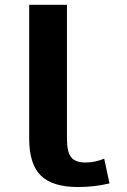

<svg xmlns="http://www.w3.org/2000/svg" viewBox="-20 -750 514 780"><path d="M98.6 -186.5V-730.5H252V-186.5Q252 -131.8 269.5 -110.8Q287.1 -89.8 326.7 -89.8Q366.2 -89.8 403.3 -105.5L424.8 -4.9Q363.3 9.8 296.9 9.8Q193.4 9.8 146 -36.6Q98.6 -83 98.6 -186.5Z"/></svg>

Font: GenEi M Gothic v2 Bold
Style: Regular
Weight: 700
Version: Version 2.0